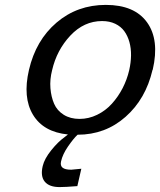

<svg xmlns="http://www.w3.org/2000/svg" viewBox="-20 -532 648 777"><path d="M502.9 -248Q509.8 -278.8 510.3 -307.6Q510.7 -336.4 503.7 -361.8Q496.6 -387.2 482.9 -406Q469.2 -424.8 446.3 -435.8Q423.3 -446.8 393.1 -446.8Q319.8 -446.8 264.6 -387.9Q209.5 -329.1 190.9 -248Q181.2 -210.4 184.1 -175Q187 -139.6 199 -112.1Q210.9 -84.5 237.8 -67.6Q264.6 -50.8 301.8 -50.8Q338.9 -50.8 373 -67.4Q407.2 -84 432.6 -112.1Q458 -140.1 476.1 -175Q494.1 -210 502.9 -248ZM598.1 -250 597.2 -249Q569.8 -131.3 488 -59.1Q406.2 13.2 293.9 13.2Q277.3 28.8 255.4 60.5Q233.4 92.3 227.1 121.1Q223.1 138.2 233.2 146.5Q243.2 154.8 268.1 154.8L309.1 150.9L293 221.2Q244.6 225.1 221.2 225.1Q179.2 225.1 161.1 203.1Q143.1 181.2 152.8 140.1Q159.7 110.4 187.5 75.9Q215.3 41.5 240.2 23.9L254.9 12.2Q155.8 2.4 113.5 -67.6Q71.3 -137.7 97.2 -249Q125 -369.1 209 -440.7Q293 -512.2 408.2 -512.2Q524.4 -512.2 575.2 -441.4Q626 -370.6 598.1 -250Z"/></svg>

Font: Perun
Style: Italic
Weight: 400
Italic angle: -12°
Foundry: Stefan Peev, Context Ltd
Version: Version 001.000